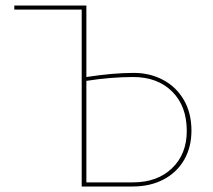

<svg xmlns="http://www.w3.org/2000/svg" viewBox="-20 -678 776 698"><path d="M676 -203Q676 -143 649.5 -97Q623 -51 574.5 -25.5Q526 0 462 0H277V-643H32V-658H294V-398Q391 -413 466 -413Q525 -413 573 -387.5Q621 -362 648.5 -314.5Q676 -267 676 -203ZM659 -202Q659 -292 606 -345Q553 -398 464 -398Q383 -398 294 -384V-15H463Q552 -15 605.5 -66.5Q659 -118 659 -202Z"/></svg>

Font: Ysabeau Thin
Style: Regular
Weight: 200
Designer: Christian Thalmann (Catharsis Fonts)
Version: Version 0.003